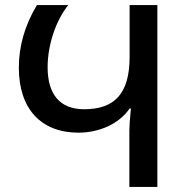

<svg xmlns="http://www.w3.org/2000/svg" viewBox="-20 -734 732 754"><path d="M488 0H598V-714H489V-511C489 -367 431 -305 310 -305C214 -305 167 -365 167 -470C167 -560 201 -656 248 -714H125C78 -636 54 -554 54 -468C54 -307 141 -213 288 -213C373 -213 450 -250 489 -308H494C490 -266 488 -237 488 -222Z"/></svg>

Font: Noto Sans Georgian Medium
Style: Regular
Weight: 500
Designer: Monotype Design Team, Akaki Razmadze
Foundry: Google LLC
Version: Version 2.005